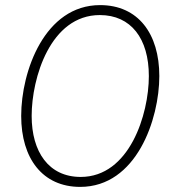

<svg xmlns="http://www.w3.org/2000/svg" viewBox="-20 -726 675 752"><path d="M294 6C515 6 604 -260 604 -428C604 -594 521 -706 372 -706C155 -706 63 -447 63 -272C63 -105 147 6 294 6ZM296 -33C171 -33 104 -131 104 -272C104 -420 177 -667 371 -667C493 -667 563 -575 563 -428C563 -278 487 -33 296 -33Z"/></svg>

Font: Fixel Display ExtraLight
Style: Italic
Weight: 200
Italic angle: -10°
Designer: AlfaBravo + MacPaw
Foundry: Kyrylo Tkachov, Marchela Mozhyna, Serhii Makarenko, Maria Weinstein, Zakhar Kryvoshyya
Version: Version 1.210;Glyphs 3.2 (3217)